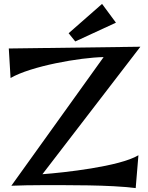

<svg xmlns="http://www.w3.org/2000/svg" viewBox="-20 -952 759 982"><path d="M25 -704 34 -553C139 -614 389 -658 510 -660L38 -2C89 -4 140 -5 191 -5C325 -5 541 -7 674 10L688 -158C592 -100 305 -69 197 -61L698 -713ZM502 -932 331 -782 365 -740 573 -836Z"/></svg>

Font: Original Surfer
Style: Regular
Weight: 400
Designer: Astigmatic (AOETI)
Foundry: Astigmatic (AOETI)
Version: Version 1.001